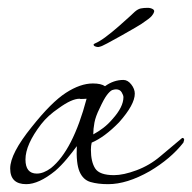

<svg xmlns="http://www.w3.org/2000/svg" viewBox="-20 -464 490 490"><path d="M47 6Q6 6 6 -34Q6 -72 61 -140Q111 -203 148 -227Q185 -251 217 -251Q238 -251 248 -244Q270 -260 295 -260Q306 -260 315 -248.5Q324 -237 324 -225Q324 -197 284 -152Q247 -114 214 -100Q213 -96 212.5 -91.5Q212 -87 212 -82Q212 -51 223 -34Q234 -17 271 -17Q295 -17 328.5 -29.5Q362 -42 389 -65L445 -112Q450 -112 450 -107Q450 -106 448 -100Q416 -59 362 -27Q304 6 256 6Q230 6 211 0.5Q192 -5 183 -26Q174 -47 176 -91Q166 -77 151 -59Q136 -41 121 -28Q79 6 47 6ZM218 -121Q231 -128 243.5 -137.5Q256 -147 267 -160Q295 -191 295 -216Q295 -221 290.5 -228.5Q286 -236 276 -236Q274 -236 271.5 -235.5Q269 -235 266 -234Q260 -231 252.5 -221Q245 -211 234 -187Q224 -167 221 -151Q218 -135 218 -121ZM74 -21Q91 -21 110 -35Q166 -80 201 -212Q200 -212 192 -211.5Q184 -211 183 -212Q163 -212 130 -188Q102 -169 85 -147Q45 -95 45 -57Q45 -21 74 -21ZM235 -345Q231 -343 224.5 -345Q218 -347 219 -351L222 -353Q234 -358 250 -370Q266 -382 282 -396Q298 -410 309.5 -420.5Q321 -431 324 -434Q332 -441 339.5 -442.5Q347 -444 357 -444Q364 -444 369.5 -441Q375 -438 373 -433Q372 -429 367 -423Q362 -417 341 -403Q340 -402 324.5 -393Q309 -384 289.5 -373Q270 -362 254 -353.5Q238 -345 235 -345Z"/></svg>

Font: Lavishly Yours
Style: Regular
Weight: 400
Designer: Robert E. Leuschke
Foundry: Robert E. Leuschke
Version: Version 1.010; ttfautohint (v1.8.3)